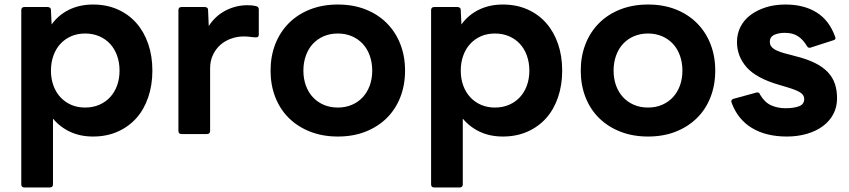

<svg xmlns="http://www.w3.org/2000/svg" viewBox="-20 -555 3750 848"><path d="M88 273Q74 273 74 259V-510Q74 -524 88 -524H190Q196 -524 200.5 -521Q205 -518 205 -510L208 -447Q238 -489 285 -512Q332 -535 391 -535Q451 -535 499.5 -513.5Q548 -492 582 -453.5Q616 -415 634.5 -361.5Q653 -308 653 -243Q653 -179 634.5 -125Q616 -71 582 -33Q548 5 499.5 26.5Q451 48 391 48Q335 48 290.5 27.5Q246 7 214 -31V259Q214 273 200 273ZM356 -80Q390 -80 418 -92Q446 -104 466 -125.5Q486 -147 497 -177Q508 -207 508 -243Q508 -279 497 -309.5Q486 -340 466 -361.5Q446 -383 418 -395Q390 -407 356 -407Q322 -407 294.5 -395Q267 -383 247 -361.5Q227 -340 216 -309.5Q205 -279 205 -243Q205 -207 216 -177Q227 -147 247 -125.5Q267 -104 294.5 -92Q322 -80 356 -80Z M782 37Q768 37 768 23V-510Q768 -524 782 -524H884Q890 -524 894.5 -521Q899 -518 899 -510L902 -440Q931 -485 976.5 -508.5Q1022 -532 1073 -532Q1085 -532 1094 -531Q1103 -530 1111 -528Q1123 -525 1123 -513V-402Q1123 -390 1111 -390Q1100 -390 1086.5 -392Q1073 -394 1056 -394Q1028 -394 1001 -384.5Q974 -375 953.5 -357Q933 -339 920.5 -312.5Q908 -286 908 -253V23Q908 37 894 37Z M1472 48Q1405 48 1350 26.5Q1295 5 1256 -33.5Q1217 -72 1196 -125.5Q1175 -179 1175 -243Q1175 -307 1196 -360.5Q1217 -414 1256 -453Q1295 -492 1350 -513.5Q1405 -535 1472 -535Q1540 -535 1594.5 -513.5Q1649 -492 1688 -453Q1727 -414 1748 -360.5Q1769 -307 1769 -243Q1769 -179 1748 -125.5Q1727 -72 1688 -33.5Q1649 5 1594.5 26.5Q1540 48 1472 48ZM1472 -80Q1506 -80 1534 -92Q1562 -104 1582 -125.5Q1602 -147 1613 -177Q1624 -207 1624 -243Q1624 -279 1613 -309.5Q1602 -340 1582 -361.5Q1562 -383 1534 -395Q1506 -407 1472 -407Q1438 -407 1410 -395Q1382 -383 1362 -361.5Q1342 -340 1331 -309.5Q1320 -279 1320 -243Q1320 -207 1331 -177Q1342 -147 1362 -125.5Q1382 -104 1410 -92Q1438 -80 1472 -80Z M1898 273Q1884 273 1884 259V-510Q1884 -524 1898 -524H2000Q2006 -524 2010.5 -521Q2015 -518 2015 -510L2018 -447Q2048 -489 2095 -512Q2142 -535 2201 -535Q2261 -535 2309.5 -513.5Q2358 -492 2392 -453.5Q2426 -415 2444.5 -361.5Q2463 -308 2463 -243Q2463 -179 2444.5 -125Q2426 -71 2392 -33Q2358 5 2309.5 26.5Q2261 48 2201 48Q2145 48 2100.5 27.5Q2056 7 2024 -31V259Q2024 273 2010 273ZM2166 -80Q2200 -80 2228 -92Q2256 -104 2276 -125.5Q2296 -147 2307 -177Q2318 -207 2318 -243Q2318 -279 2307 -309.5Q2296 -340 2276 -361.5Q2256 -383 2228 -395Q2200 -407 2166 -407Q2132 -407 2104.5 -395Q2077 -383 2057 -361.5Q2037 -340 2026 -309.5Q2015 -279 2015 -243Q2015 -207 2026 -177Q2037 -147 2057 -125.5Q2077 -104 2104.5 -92Q2132 -80 2166 -80Z M2842 48Q2775 48 2720 26.5Q2665 5 2626 -33.5Q2587 -72 2566 -125.5Q2545 -179 2545 -243Q2545 -307 2566 -360.5Q2587 -414 2626 -453Q2665 -492 2720 -513.5Q2775 -535 2842 -535Q2910 -535 2964.5 -513.5Q3019 -492 3058 -453Q3097 -414 3118 -360.5Q3139 -307 3139 -243Q3139 -179 3118 -125.5Q3097 -72 3058 -33.5Q3019 5 2964.5 26.5Q2910 48 2842 48ZM2842 -80Q2876 -80 2904 -92Q2932 -104 2952 -125.5Q2972 -147 2983 -177Q2994 -207 2994 -243Q2994 -279 2983 -309.5Q2972 -340 2952 -361.5Q2932 -383 2904 -395Q2876 -407 2842 -407Q2808 -407 2780 -395Q2752 -383 2732 -361.5Q2712 -340 2701 -309.5Q2690 -279 2690 -243Q2690 -207 2701 -177Q2712 -147 2732 -125.5Q2752 -104 2780 -92Q2808 -80 2842 -80Z M3455 48Q3363 48 3300.5 10Q3238 -28 3211 -102Q3210 -104 3210 -107Q3210 -116 3221 -119L3320 -146L3324 -147Q3334 -147 3337 -137Q3357 -103 3385.5 -90Q3414 -77 3450 -77Q3485 -77 3508.5 -85.5Q3532 -94 3532 -118Q3532 -136 3513 -147.5Q3494 -159 3449 -172L3422 -180Q3321 -209 3278 -257.5Q3235 -306 3235 -370Q3235 -406 3250.5 -436.5Q3266 -467 3294.5 -488.5Q3323 -510 3362 -522.5Q3401 -535 3449 -535Q3530 -535 3586 -500.5Q3642 -466 3668 -394Q3670 -390 3670 -387Q3670 -379 3660 -377L3561 -345Q3559 -344 3555 -344Q3548 -344 3543 -353Q3528 -379 3505 -394.5Q3482 -410 3446 -410Q3419 -410 3399.5 -401Q3380 -392 3380 -370Q3380 -350 3400 -337.5Q3420 -325 3467 -314L3493 -307Q3545 -294 3580 -276.5Q3615 -259 3636.5 -236Q3658 -213 3667.5 -184.5Q3677 -156 3677 -121Q3677 -82 3660.5 -51Q3644 -20 3614.5 2Q3585 24 3544 36Q3503 48 3455 48Z"/></svg>

Font: LINE Seed JP_TTF Bold
Style: Regular
Weight: 700
Designer: LINE & Fontrix & Fontworks
Version: Version 1.009